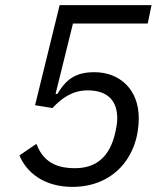

<svg xmlns="http://www.w3.org/2000/svg" viewBox="-20 -718 640 750"><path d="M572 -698H213L117 -307L185 -296C222 -336 265 -365 322 -365C403 -365 438 -322 438 -256C438 -237 435 -223 432 -208C412 -109 359 -61 273 -61C183 -61 145 -99 122 -156L56 -111C82 -47 149 12 263 12C424 12 522 -106 522 -257C522 -368 448 -436 349 -436C276 -436 239 -409 204 -351H197L265 -626H557Z"/></svg>

Font: Braiins Sans
Style: Italic
Weight: 400
Italic angle: -11.31°
Designer: Mike Abbink, Paul van der Laan, Pieter van Rosmalen, Jiri Chlebus, Lubos Buracinsky
Foundry: Bold Monday, Sudetype
Version: Version 1.000;hotconv 1.0.109;makeotfexe 2.5.65596